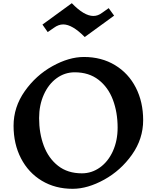

<svg xmlns="http://www.w3.org/2000/svg" viewBox="-20 -1163 982 1203"><path d="M877 -410Q877 -293 807 -194Q737 -95 633 -37.5Q529 20 435 20Q326 20 242 -30.5Q158 -81 111.5 -171Q65 -261 65 -375Q65 -492 135 -591.5Q205 -691 308.5 -748.5Q412 -806 506 -806Q616 -806 700.5 -755Q785 -704 831 -614Q877 -524 877 -410ZM225 -423Q225 -328 254.5 -249.5Q284 -171 344 -124Q404 -77 493 -77Q555 -77 606.5 -114Q658 -151 687.5 -216.5Q717 -282 717 -363Q717 -459 687.5 -537.5Q658 -616 597.5 -663Q537 -710 448 -710Q386 -710 335 -673Q284 -636 254.5 -570Q225 -504 225 -423ZM565 -1063Q594 -1063 620 -1083L661 -1112L695 -1065L511 -931Q433 -1010 376 -1010Q347 -1010 318 -989L279 -962L246 -1009L430 -1143Q507 -1063 565 -1063Z"/></svg>

Font: Inknut Antiqua SemiBold
Style: Regular
Weight: 600
Designer: Claus Eggers Sørensen
Foundry: Claus Eggers Sørensen
Version: Version 1.003; ttfautohint (v1.8.2) -l 8 -r 50 -G 200 -x 14 